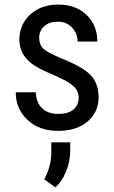

<svg xmlns="http://www.w3.org/2000/svg" viewBox="-20 -558 496 833"><path d="M219.2 -230Q149.4 -258.8 121.1 -279.3Q64.5 -320.3 64 -386.2Q64.5 -452.1 111.3 -495.1Q158.2 -538.1 233.4 -538.1Q308.6 -538.1 355.5 -493.2Q402.3 -448.2 402.3 -377.9H316.4Q316.4 -413.1 292.5 -438.5Q268.6 -463.9 231 -463.9Q193.4 -463.9 171.9 -444.3Q150.4 -424.8 149.9 -394.5Q150.4 -364.7 166 -348.6Q181.6 -332.5 242.2 -306.2Q338.4 -268.6 373 -232.4Q407.7 -196.3 407.7 -134.8Q407.7 -72.3 360.4 -31.2Q313 9.8 231.9 9.8Q150.9 9.8 99.6 -37.6Q48.3 -85 48.3 -157.7H135.3Q136.7 -113.8 162.1 -88.9Q187.5 -64 231.9 -64Q276.4 -63.5 298.8 -83Q321.3 -102.5 321.3 -132.8Q321.3 -163.1 300.3 -183.1Q279.3 -203.1 219.2 -230ZM202.6 59.6H284.7V96.7Q284.2 142.6 266.6 186Q249 229.5 220.2 254.9L171.9 219.7Q201.7 166 202.6 105.5Z"/></svg>

Font: RobotoCondensed-Regular
Style: Regular
Weight: 400
Designer: Google
Version: Version 2.001201; 2014